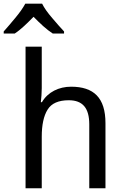

<svg xmlns="http://www.w3.org/2000/svg" viewBox="-58 -1010 662 1030"><path d="M79.1 -759.8V0H166V-276.9C166 -339.8 176.3 -388.2 197.3 -421.9C217.8 -455.6 255.9 -472.2 311 -472.2C385.7 -472.2 420.9 -430.2 420.9 -342.8V0H507.8V-349.1C507.8 -486.3 444.3 -544.9 323.2 -544.9C258.8 -544.9 198.7 -516.6 167 -461.9H161.1C163.6 -483.4 166 -511.7 166 -537.1V-759.8ZM77.6 -990.2C65.4 -967.3 47.4 -941.9 23.4 -913.1C-0.5 -884.3 -21 -860.4 -38.1 -841.3V-830.1H21C54.2 -851.6 86.9 -884.3 122.1 -919.9C156.7 -884.3 191.4 -851.6 225.1 -830.1H285.6V-841.3C267.6 -860.4 246.6 -884.3 222.2 -913.1C197.3 -941.9 179.2 -967.3 168 -990.2Z"/></svg>

Font: Avrile Sans
Style: Regular
Weight: 400
Designer: Monotype Design Team, Google (font), Stefan Peev (BGR Cyrillic), Cristiano Sobral (main changes)
Foundry: The Avrile Sans Project Authors
Version: Version 3.110